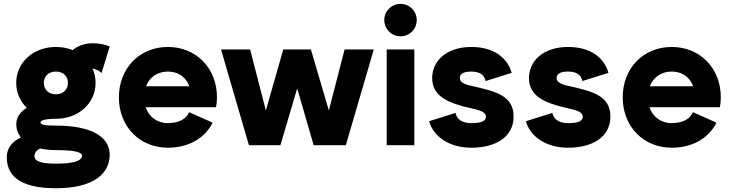

<svg xmlns="http://www.w3.org/2000/svg" viewBox="-20 -770 3874 1018"><path d="M65.9 -330.6C65.9 -278.8 86.9 -232.4 122.1 -198.2C89.8 -178.7 66.4 -150.4 66.4 -112.3C66.4 -84.5 75.2 -60.5 90.8 -41C45.4 -20 16.1 13.2 16.1 64C16.1 155.3 76.7 228 276.4 228C476.1 228 561.5 151.4 561.5 50.3C561.5 -43.9 466.8 -104 276.4 -104C216.3 -104 194.8 -108.9 194.8 -120.6C194.8 -131.8 219.7 -140.1 276.4 -140.1C397.5 -140.1 486.8 -223.6 486.8 -330.6C486.8 -357.9 481 -383.8 470.2 -406.7C490.2 -402.8 506.3 -394.5 518.6 -382.8L561.5 -523.4C535.2 -535.2 505.4 -540.5 471.2 -540.5C424.8 -540.5 390.1 -524.9 365.2 -504.4C338.4 -515.1 308.6 -521 276.4 -521C155.3 -521 65.9 -437.5 65.9 -330.6ZM212.4 -330.6C212.4 -365.7 237.3 -390.6 276.4 -390.6C315.4 -390.6 340.3 -365.7 340.3 -330.6C340.3 -295.4 315.4 -270 276.4 -270C237.3 -270 212.4 -295.4 212.4 -330.6ZM415 55.2C415 84.5 363.8 97.7 276.4 97.7C189 97.7 162.6 82 162.6 57.6C162.6 43.9 170.4 28.3 192.4 17.1C217.8 22.9 246.1 25.9 276.4 25.9C356 25.9 415 32.7 415 55.2Z M982.4 -175.3C968.8 -140.6 930.2 -117.2 870.1 -117.2C812.5 -117.2 769 -151.4 752 -201.7H1125.5C1128.4 -218.3 1130.4 -236.3 1130.4 -253.9C1130.4 -408.7 1020 -521 870.1 -521C720.2 -521 610.4 -408.7 610.4 -253.9C610.4 -99.1 720.2 13.2 870.1 13.2C975.1 13.2 1064 -33.2 1107.4 -119.6ZM870.1 -390.6C925.8 -390.6 966.3 -360.4 983.9 -312.5H753.9C772.5 -360.4 814.9 -390.6 870.1 -390.6Z M1299.8 0H1466.8L1555.7 -301.3L1643.1 0H1813.5L1961.9 -507.8H1807.1L1723.6 -184.1L1628.4 -507.8H1481.9L1389.6 -184.1L1306.2 -507.8H1151.9Z M2017.6 -663.6C2017.6 -615.7 2055.7 -577.6 2103.5 -577.6C2151.4 -577.6 2189.5 -615.7 2189.5 -663.6C2189.5 -711.4 2151.4 -749.5 2103.5 -749.5C2055.7 -749.5 2017.6 -711.4 2017.6 -663.6ZM2030.3 0H2176.8V-507.8H2030.3Z M2478.5 -521C2351.6 -521 2271.5 -450.2 2271.5 -356.4C2271.5 -262.7 2349.1 -224.1 2478.5 -195.8C2521.5 -186.5 2556.6 -176.3 2556.6 -151.9C2556.6 -127.4 2532.2 -117.2 2478.5 -117.2C2424.8 -117.2 2400.4 -142.6 2395.5 -171.4L2255.4 -127.4C2277.3 -45.4 2363.3 13.2 2478.5 13.2C2606 13.2 2703.1 -42 2703.1 -151.9C2703.1 -261.7 2611.8 -285.6 2478.5 -314.9C2435.5 -324.2 2418 -336.9 2418 -356.4C2418 -376 2434.1 -390.6 2478.5 -390.6C2532.7 -390.6 2549.3 -365.7 2554.7 -340.3L2692.9 -383.8C2671.9 -458 2605.5 -521 2478.5 -521Z M2991.7 -521C2864.7 -521 2784.7 -450.2 2784.7 -356.4C2784.7 -262.7 2862.3 -224.1 2991.7 -195.8C3034.7 -186.5 3069.8 -176.3 3069.8 -151.9C3069.8 -127.4 3045.4 -117.2 2991.7 -117.2C2938 -117.2 2913.6 -142.6 2908.7 -171.4L2768.6 -127.4C2790.5 -45.4 2876.5 13.2 2991.7 13.2C3119.1 13.2 3216.3 -42 3216.3 -151.9C3216.3 -261.7 3125 -285.6 2991.7 -314.9C2948.7 -324.2 2931.2 -336.9 2931.2 -356.4C2931.2 -376 2947.3 -390.6 2991.7 -390.6C3045.9 -390.6 3062.5 -365.7 3067.9 -340.3L3206.1 -383.8C3185.1 -458 3118.7 -521 2991.7 -521Z M3653.8 -175.3C3640.1 -140.6 3601.6 -117.2 3541.5 -117.2C3483.9 -117.2 3440.4 -151.4 3423.3 -201.7H3796.9C3799.8 -218.3 3801.8 -236.3 3801.8 -253.9C3801.8 -408.7 3691.4 -521 3541.5 -521C3391.6 -521 3281.7 -408.7 3281.7 -253.9C3281.7 -99.1 3391.6 13.2 3541.5 13.2C3646.5 13.2 3735.4 -33.2 3778.8 -119.6ZM3541.5 -390.6C3597.2 -390.6 3637.7 -360.4 3655.3 -312.5H3425.3C3443.8 -360.4 3486.3 -390.6 3541.5 -390.6Z"/></svg>

Font: Giphurs ExtraBold
Style: Regular
Weight: 800
Version: Version 1.000